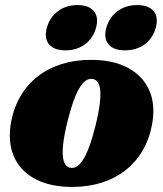

<svg xmlns="http://www.w3.org/2000/svg" viewBox="-20 -722 643 757"><path d="M338.5 -486Q426 -486 485 -454.2Q544 -422.5 569 -364.8Q594 -307 579 -228.5Q568 -171.5 541 -126.2Q514 -81 473.2 -49.5Q432.5 -18 379.8 -1.5Q327 15 264.5 15Q177 15 118 -16.8Q59 -48.5 34.2 -106.5Q9.5 -164.5 24 -242.5Q35 -299.5 62 -344.8Q89 -390 129.8 -421.5Q170.5 -453 223.2 -469.5Q276 -486 338.5 -486ZM255.5 -61Q266.5 -58.5 276.8 -62.5Q287 -66.5 297 -78Q307 -89.5 316.8 -108.5Q326.5 -127.5 336 -155.5Q345.5 -183.5 355 -220.5Q370 -279.5 374.2 -320.2Q378.5 -361 372 -383.5Q365.5 -406 347.5 -410Q336.5 -412.5 326.2 -408.5Q316 -404.5 306 -393Q296 -381.5 286.2 -362.5Q276.5 -343.5 267 -315.5Q257.5 -287.5 248 -250.5Q233 -192 228.8 -151Q224.5 -110 231.2 -87.5Q238 -65 255.5 -61ZM238 -523.5Q193.5 -523.5 173.5 -547.2Q153.5 -571 164.5 -612Q176 -654 208.5 -678Q241 -702 285.5 -702Q330.5 -702 350.2 -678Q370 -654 358.5 -612Q347.5 -571.5 315.2 -547.5Q283 -523.5 238 -523.5ZM472.5 -523.5Q428 -523.5 408 -547.2Q388 -571 399 -612Q410.5 -653.5 443 -677.8Q475.5 -702 520 -702Q566 -702 585.8 -678Q605.5 -654 594 -612Q583 -571.5 550.8 -547.5Q518.5 -523.5 472.5 -523.5Z"/></svg>

Font: Fraunces Wonky
Style: Italic
Weight: 900
Italic angle: -16°
Version: Version 1.000;[b76b70a41]